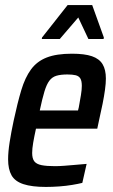

<svg xmlns="http://www.w3.org/2000/svg" viewBox="-20 -730 445 758"><path d="M161 8Q106 8 72.5 -3Q39 -14 25.5 -38Q12 -62 12 -101Q12 -130 18 -168.5Q24 -207 34 -254Q49 -324 64 -374Q79 -424 102.5 -456Q126 -488 164.5 -503Q203 -518 264 -518Q314 -518 343 -508Q372 -498 385 -476.5Q398 -455 398 -420Q398 -401 394.5 -375.5Q391 -350 385 -320Q379 -290 371 -255L364 -222H122Q115 -190 111 -166.5Q107 -143 107 -126Q107 -104 115.5 -93Q124 -82 144 -78Q164 -74 197 -74Q213 -74 233 -75.5Q253 -77 275.5 -79Q298 -81 322 -83L305 -8Q289 -4 265 0Q241 4 214 6Q187 8 161 8ZM137 -294H288L291 -306Q296 -333 299.5 -354.5Q303 -376 303 -391Q303 -411 297 -420.5Q291 -430 278.5 -433Q266 -436 246 -436Q220 -436 203 -431Q186 -426 175 -411.5Q164 -397 155.5 -369Q147 -341 137 -294ZM145 -576 146 -582 247 -710H344L390 -582L389 -576H329L289 -661L216 -576Z"/></svg>

Font: Saira Condensed Medium
Style: Italic
Weight: 500
Width: 3
Italic angle: -12°
Designer: Hector Gatti with collaboration of the Omnibus-Type team
Foundry: Omnibus-Type
Version: Version 1.101